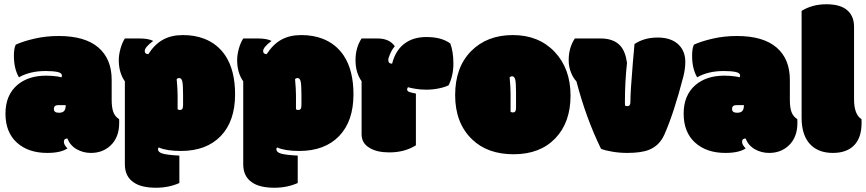

<svg xmlns="http://www.w3.org/2000/svg" viewBox="-20 -716 4103 910"><path d="M509.3 -241.7Q509.3 -206.5 517.1 -185.1Q524.9 -163.6 544.4 -151.4Q544.9 -148.9 544.9 -142.1V-133.3Q544.9 -64 502.9 -25.4Q465.8 8.8 411.1 8.8Q374 8.8 343.3 -8.8Q312.5 -26.4 299.3 -59.6Q282.7 -59.6 282.7 -43.5Q282.7 -29.8 299.8 -12.7Q268.1 8.8 204.1 8.8Q113.8 8.8 59.8 -40.3Q5.9 -89.4 5.9 -177.5Q5.9 -265.6 63 -314Q115.2 -357.4 198.2 -357.4Q226.6 -357.4 252.9 -353.5Q270.5 -350.1 272 -349.6Q273.4 -354.5 273.4 -357.9Q273.4 -370.6 252 -375Q230.5 -379.4 195.8 -379.4Q122.1 -379.4 69.8 -349.6Q45.9 -390.1 45.9 -452.1Q45.9 -487.3 54.7 -504.4Q89.8 -520.5 144 -533Q198.2 -545.4 258.3 -545.4Q382.3 -545.4 445.8 -491.2Q509.3 -437 509.3 -337.4ZM255.9 -217.8Q235.4 -217.8 235.4 -199.2Q235.4 -181.6 259.3 -181.6Q275.9 -181.6 283.7 -189.7Q291.5 -197.8 291.5 -217.8Q291.5 -217.8 255.9 -217.8Z M821.8 -263.7V-198.2Q825.2 -194.8 833 -194.8Q840.8 -194.8 844.2 -200.2Q847.7 -205.6 847.7 -218.8V-268.6Q847.7 -315.4 843.8 -330.8Q839.8 -346.2 829.1 -346.2Q822.3 -346.2 817.4 -341.3Q821.8 -293 821.8 -263.7ZM666 -474.1Q666 -459.5 683.1 -459.5Q712.4 -505.4 752 -527.6Q791.5 -549.8 847.2 -549.8Q902.8 -549.8 948.7 -532.2Q1011.7 -507.3 1048.3 -452.1Q1094.2 -382.3 1094.2 -269Q1094.2 -141.6 1026.1 -71Q958 -0.5 837.4 -0.5Q770 -0.5 732.4 -17.1Q729 -15.1 729 -8.8Q729 5.9 751.7 12.2Q774.4 18.6 830.1 21.5V151.4Q779.8 173.8 719.7 173.8Q648.9 173.8 612.8 147.9Q571.8 120.1 571.8 62.5V-330.6Q543 -371.1 543 -431.2Q543 -455.6 550.8 -484.4Q558.6 -513.2 571.8 -533.7H641.1Q683.6 -533.7 706.1 -522Q666 -492.2 666 -474.1Z M1382.8 -263.7V-198.2Q1386.2 -194.8 1394 -194.8Q1401.9 -194.8 1405.3 -200.2Q1408.7 -205.6 1408.7 -218.8V-268.6Q1408.7 -315.4 1404.8 -330.8Q1400.9 -346.2 1390.1 -346.2Q1383.3 -346.2 1378.4 -341.3Q1382.8 -293 1382.8 -263.7ZM1227.1 -474.1Q1227.1 -459.5 1244.1 -459.5Q1273.4 -505.4 1313 -527.6Q1352.5 -549.8 1408.2 -549.8Q1463.9 -549.8 1509.8 -532.2Q1572.8 -507.3 1609.4 -452.1Q1655.3 -382.3 1655.3 -269Q1655.3 -141.6 1587.2 -71Q1519 -0.5 1398.4 -0.5Q1331.1 -0.5 1293.5 -17.1Q1290 -15.1 1290 -8.8Q1290 5.9 1312.7 12.2Q1335.4 18.6 1391.1 21.5V151.4Q1340.8 173.8 1280.8 173.8Q1210 173.8 1173.8 147.9Q1132.8 120.1 1132.8 62.5V-330.6Q1104 -371.1 1104 -431.2Q1104 -455.6 1111.8 -484.4Q1119.6 -513.2 1132.8 -533.7H1202.1Q1244.6 -533.7 1267.1 -522Q1227.1 -492.2 1227.1 -474.1Z M1825.2 6.3Q1767.1 6.3 1732.4 -14.6Q1693.8 -36.6 1693.8 -79.6V-331.1Q1665 -371.6 1665 -430.9Q1665 -490.2 1693.8 -533.7H1768.6Q1826.2 -533.7 1851.1 -496.6Q1838.9 -482.9 1829.6 -461.9Q1820.3 -440.9 1820.3 -431.9Q1820.3 -422.9 1825 -418.5Q1829.6 -414.1 1838.4 -414.1Q1855.5 -481.9 1903.3 -513.7Q1942.9 -540.5 2001 -540.5Q2073.2 -540.5 2114.3 -509.8Q2128.9 -470.7 2128.9 -414.3Q2128.9 -357.9 2106.4 -312Q2089.8 -303.2 2060.5 -297.1Q2031.2 -291 2001.5 -291Q1971.7 -291 1948 -295.2Q1924.3 -299.3 1913.6 -302.7Q1909.7 -298.8 1909.7 -291.5Q1909.7 -284.2 1919.2 -280.5Q1928.7 -276.9 1951.2 -272.5V-27.3Q1897.9 6.3 1825.2 6.3Z M2399.9 -272V-186.5Q2403.3 -183.1 2411.1 -183.1Q2418.9 -183.1 2422.4 -188.5Q2425.8 -193.8 2425.8 -207V-276.9Q2425.8 -323.7 2421.9 -339.1Q2418 -354.5 2407.2 -354.5Q2400.4 -354.5 2395.5 -349.6Q2399.9 -301.3 2399.9 -272ZM2217.3 -55.7Q2137.2 -132.8 2137.2 -264.9Q2137.2 -397 2212.6 -473.4Q2288.1 -549.8 2410.6 -549.8Q2533.2 -549.8 2608.9 -470.2Q2684.1 -390.6 2684.1 -262.9Q2684.1 -135.3 2611.6 -60.1Q2539.1 15.1 2414.6 15.1Q2290 15.1 2217.3 -55.7Z M2941.9 -238.8V-227.1Q2941.9 -218.8 2942.4 -215.3Q2948.2 -212.9 2953.6 -212.9Q2967.8 -212.9 2967.8 -231.9Q2967.8 -281.7 2979.5 -419.4Q2985.8 -494.1 2987.3 -507.3Q3033.2 -538.1 3097.4 -538.1Q3161.6 -538.1 3196.8 -503.9Q3228 -472.7 3228 -422.9Q3228 -389.2 3218.8 -353Q3173.3 -177.7 3128.4 -77.1Q3104.5 -24.9 3055.7 -5.9Q3019.5 8.8 2952.6 8.8Q2917 8.8 2882.1 2.9Q2847.2 -2.9 2828.6 -10.7Q2757.8 -155.3 2711.9 -330.6Q2696.8 -345.7 2686 -373Q2675.3 -400.4 2675.3 -429.7Q2675.3 -490.2 2704.6 -533.7Q2704.6 -533.7 2826.2 -533.7Q2890.1 -533.7 2921.4 -497.6Q2944.8 -470.2 2951.7 -418Q2941.9 -327.1 2941.9 -238.8Z M3723.6 -241.7Q3723.6 -206.5 3731.4 -185.1Q3739.3 -163.6 3758.8 -151.4Q3759.3 -148.9 3759.3 -142.1V-133.3Q3759.3 -64 3717.3 -25.4Q3680.2 8.8 3625.5 8.8Q3588.4 8.8 3557.6 -8.8Q3526.9 -26.4 3513.7 -59.6Q3497.1 -59.6 3497.1 -43.5Q3497.1 -29.8 3514.2 -12.7Q3482.4 8.8 3418.5 8.8Q3328.1 8.8 3274.2 -40.3Q3220.2 -89.4 3220.2 -177.5Q3220.2 -265.6 3277.3 -314Q3329.6 -357.4 3412.6 -357.4Q3440.9 -357.4 3467.3 -353.5Q3484.9 -350.1 3486.3 -349.6Q3487.8 -354.5 3487.8 -357.9Q3487.8 -370.6 3466.3 -375Q3444.8 -379.4 3410.2 -379.4Q3336.4 -379.4 3284.2 -349.6Q3260.3 -390.1 3260.3 -452.1Q3260.3 -487.3 3269 -504.4Q3304.2 -520.5 3358.4 -533Q3412.6 -545.4 3472.7 -545.4Q3596.7 -545.4 3660.2 -491.2Q3723.6 -437 3723.6 -337.4ZM3470.2 -217.8Q3449.7 -217.8 3449.7 -199.2Q3449.7 -181.6 3473.6 -181.6Q3490.2 -181.6 3498 -189.7Q3505.9 -197.8 3505.9 -217.8Q3505.9 -217.8 3470.2 -217.8Z M4027.8 -589.4V-246.1Q4027.8 -173.3 4063 -151.4Q4063.5 -148.9 4063.5 -142.1V-133.3Q4063.5 -63.5 4028.1 -27.3Q3992.7 8.8 3927.7 8.8Q3862.8 8.8 3824.7 -27.3Q3779.3 -70.3 3779.3 -157.2V-664.6Q3830.6 -695.8 3896.7 -695.8Q3962.9 -695.8 3995.4 -667.7Q4027.8 -639.6 4027.8 -589.4Z"/></svg>

Font: Modak
Style: Regular
Weight: 400
Version: Version 1.036;PS Version 1.000;hotconv 1.0.79;makeotf.lib2.5